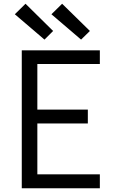

<svg xmlns="http://www.w3.org/2000/svg" viewBox="-20 -1003 640 1023"><path d="M96 0V-735H512V-662H179V-419H448V-345H179V-74H512V0ZM412 -792 254 -927 311 -983 459 -838ZM217 -792 59 -927 116 -983 263 -838Z"/></svg>

Font: R Plex Mono
Style: Regular
Weight: 400
Monospace: yes
Designer: Belleve Invis
Foundry: Belleve Invis
Version: Version 31.8.0